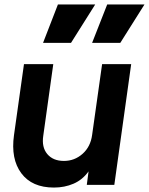

<svg xmlns="http://www.w3.org/2000/svg" viewBox="-20 -833 671 865"><path d="M223 12Q124 12 76 -52.5Q28 -117 43 -224L88 -544H220L175 -222Q167 -170 193 -139Q219 -108 268 -108Q316 -108 352 -140Q388 -172 395 -225L440 -544H571L495 0H371L379 -61Q352 -23 311.5 -5.5Q271 12 223 12ZM174 -640 241 -813H409L300 -640ZM395 -640 463 -813H631L522 -640Z"/></svg>

Font: Plus Jakarta Sans
Style: Bold Italic
Weight: 700
Italic angle: -8°
Designer: Gumpita Rahayu
Foundry: Tokotype
Version: Version 2.071; ttfautohint (v1.8.4.7-5d5b);gftools[0.9.29]